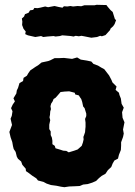

<svg xmlns="http://www.w3.org/2000/svg" viewBox="-20 -759 562 799"><path d="M248 20 234 18 215 14 192 11 174 5 161 -2 138 -8 131 -17 114 -28 101 -38 88 -47 87 -57 73 -73 68 -87 55 -98 50 -107 45 -127 37 -139 34 -151 31 -168 24 -188 19 -210 30 -239 24 -265 29 -277 32 -296 26 -309 33 -324 42 -337 36 -350 48 -370 50 -383 55 -393 61 -413 76 -422 78 -435 92 -444 97 -453 106 -466 128 -481 138 -487 153 -499 181 -505 189 -508 207 -517H224L246 -518L280 -514L301 -520L316 -511L341 -507L360 -503L369 -493L388 -486L401 -478L414 -471L424 -458L434 -445L444 -426L448 -416L465 -399L461 -385L475 -373L477 -364L483 -349L486 -327L495 -311L488 -292L490 -269L498 -250L492 -220L495 -203L492 -189L484 -167V-153L483 -135L475 -115L471 -99L456 -91L449 -79L443 -64L429 -51L419 -36L403 -27L392 -18L380 -6L364 1L345 7L326 9L312 15L293 16L268 17ZM266 -125 289 -132 303 -137 311 -144 320 -152 325 -166 328 -179 327 -189 330 -197 334 -209 335 -222 336 -231V-249L334 -264L339 -276V-286L332 -309L326 -316L322 -335L318 -347L313 -354L308 -362L293 -366L291 -373L268 -379L249 -378L232 -376L220 -362L211 -352L203 -347L199 -337L193 -328L190 -317L192 -305L189 -295L188 -281L186 -271L189 -259L185 -240V-222L191 -212V-197L196 -186L198 -173V-159L208 -152L211 -142L231 -136L243 -132L256 -131ZM127 -605 96 -612 85 -617 87 -628 78 -639 72 -655 73 -669 71 -682 80 -690 84 -700 99 -706 105 -716 118 -718 123 -726 136 -725 147 -727 168 -732 180 -729 207 -734 224 -730 240 -727 246 -733 260 -732 273 -734 284 -732 303 -734 318 -733 331 -737H339H373L382 -739L423 -738L428 -731L440 -717L449 -709L458 -680L463 -675L457 -659L451 -650L440 -640L438 -634L419 -613L404 -608L397 -610L384 -605L360 -602L330 -608L319 -610L308 -608L295 -610L286 -607L275 -609L252 -611L239 -612L229 -609L211 -607L203 -609L177 -607L160 -605L151 -609Z"/></svg>

Font: Winky Rough
Style: Bold
Weight: 700
Designer: Simon Atzbach
Foundry: typofactur
Version: Version 1.206; ttfautohint (v1.8.4.7-5d5b)